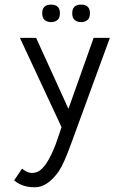

<svg xmlns="http://www.w3.org/2000/svg" viewBox="-20 -609 486 815"><path d="M73.7 106.9Q95.2 125 115.2 125Q135.7 125 149.9 114Q164.1 103 176 85.4Q188 67.9 198.2 46.1Q208.5 24.4 216.6 2.7Q224.6 -19 230.7 -38.1Q236.8 -57.1 241.2 -69.3L64.5 -448.2H133.3L270.5 -147L377.4 -448.2H446.3L281.7 1.5Q251 86.4 229.5 117.9Q208 149.4 182.1 167.7Q156.2 186 127.9 186Q73.7 186 40 156.7ZM324.2 -589.4Q361.8 -589.4 361.8 -552.7Q361.8 -532.2 350.8 -523.7Q339.8 -515.1 324.2 -515.1Q308.6 -515.1 297.6 -523.7Q286.6 -532.2 286.6 -552.7Q286.6 -589.4 324.2 -589.4ZM234.4 -552.7Q234.4 -532.2 223.4 -523.7Q212.4 -515.1 196.8 -515.1Q181.2 -515.1 170.2 -523.7Q159.2 -532.2 159.2 -552.7Q159.2 -589.4 196.8 -589.4Q234.4 -589.4 234.4 -552.7Z"/></svg>

Font: Meera
Style: Regular
Weight: 400
Designer: Hussain KH and Suresh P for Swathanthra Malayalam Computing (SMC)
Version: Version 7.0.0+20221109